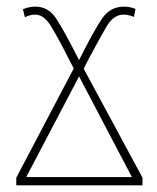

<svg xmlns="http://www.w3.org/2000/svg" viewBox="-20 -558 472 578"><path d="M409 0V-23L232 -351L244 -375Q280 -443 301 -478.5Q322 -514 352 -514Q367 -514 383 -507L388 -531Q372 -538 353 -538Q312 -538 287.5 -502.5Q263 -467 218 -377Q172 -468 148.5 -503Q125 -538 87 -538Q74 -538 65 -535.5Q56 -533 49 -530L55 -506Q70 -514 86 -514Q112 -514 133 -480Q154 -446 190 -375L202 -352L29 -23V0ZM218 -328 377 -25H59Z"/></svg>

Font: Noto Sans Display SemiCondensed Thin
Style: Regular
Weight: 250
Width: 4
Designer: Monotype Design team
Foundry: Monotype Imaging Inc.
Version: 1.000